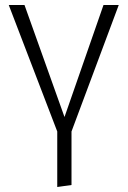

<svg xmlns="http://www.w3.org/2000/svg" viewBox="-20 -543 510 768"><path d="M266 -17V197L209 205V-17L15 -523H78L238 -75L394 -523H455Z"/></svg>

Font: Fira Sans Light
Style: Regular
Weight: 300
Designer: bBox Type GmbH & Carrois Corporate GbR & Edenspiekermann AG
Foundry: bBox Type GmbH & Carrois Corporate GbR & Edenspiekermann AG
Version: Version 4.301